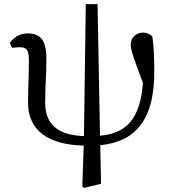

<svg xmlns="http://www.w3.org/2000/svg" viewBox="-20 -692 831 931"><path d="M453 -672H396L387 -32C250 -37 199 -98 199 -194C199 -276 205 -330 205 -404C205 -498 177 -530 112 -530C77 -530 47 -511 28 -485L38 -460C49 -461 64 -463 76 -463C115 -463 120 -443 120 -391C120 -330 116 -263 116 -194C116 -57 217 10 386 14L379 212L388 219L470 199L466 12C643 -5 730 -119 728 -349C728 -402 727 -456 719 -514C708 -527 691 -534 675 -534C645 -534 614 -516 614 -473C614 -445 640 -379 673 -290C660 -116 593 -45 465 -34Z"/></svg>

Font: Source Han Serif JP Medium
Style: Regular
Weight: 500
Designer: Ryoko NISHIZUKA 西塚涼子 (kana & ideographs); Frank Grießhammer (Latin, Greek & Cyrillic); Wenlong ZHANG 张文龙 (bopomofo); San
Foundry: Adobe Systems Incorporated
Version: Version 1.001;PS 1.001;hotconv 16.6.54;makeotf.lib2.5.65590